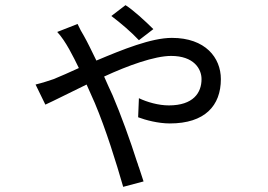

<svg xmlns="http://www.w3.org/2000/svg" viewBox="-20 -653 1040 745"><path d="M519 -497 575 -540C545 -570 496 -615 467 -633L412 -591C448 -564 490 -528 519 -497ZM281 -560 202 -529C235 -494 265 -432 286 -389C249 -372 215 -357 188 -346C173 -341 147 -332 118 -325L156 -247C189 -262 248 -292 316 -325L348 -253C391 -151 431 -22 458 72L537 51L519 -4C518 -6 518 -7 517 -9L514 -19C513 -21 513 -22 512 -24C485 -109 449 -208 417 -283C406 -306 396 -329 384 -356C477 -399 580 -436 644 -436C732 -436 762 -386 762 -346C762 -293 730 -244 635 -244C595 -244 550 -257 519 -272L516 -198C545 -187 594 -174 639 -174C775 -174 837 -243 837 -346C837 -429 777 -506 647 -506C567 -506 456 -461 354 -418C335 -457 319 -490 306 -513C298 -526 288 -544 281 -560Z"/></svg>

Font: Spoqa Han Sans Neo
Style: Regular
Weight: 400
Designer: [Spoqa Han Sans Neo] Dong-huui Kim ___ Younghwa Kang ___ Yujin Lee ___ [Noto Sans] Ryoko NISHIZUKA ____ (kana & ideograp
Foundry: Spoqa (http://www.spoqa-han-sans.com)
Version: Version 1.100;hotconv 1.0.109;makeotfexe 2.5.65596